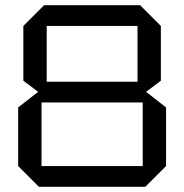

<svg xmlns="http://www.w3.org/2000/svg" viewBox="-20 -720 710 740"><path d="M160 -405H510V-620H160ZM140 -80H530V-325H140ZM130 0 50 -80V-306L127 -366L70 -409V-620L150 -700H520L600 -620V-409L543 -366L620 -306V-80L540 0Z"/></svg>

Font: Tektur
Style: Regular
Weight: 400
Designer: Adam Jagosz
Foundry: Adam Jagosz
Version: Version 1.005;gftools[0.9.30]